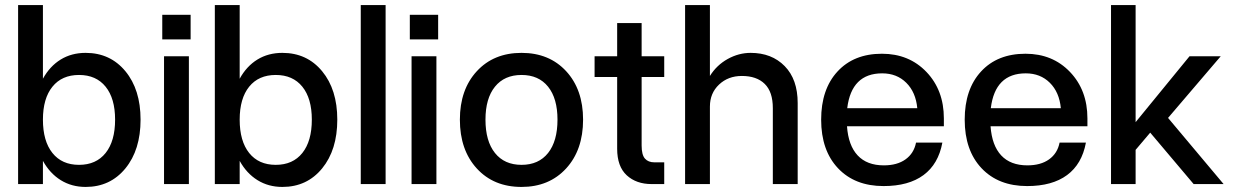

<svg xmlns="http://www.w3.org/2000/svg" viewBox="-20 -720 4831 751"><path d="M50.8 -700.2H147.9V-412.1Q174.8 -460.9 217.3 -487.1Q259.8 -513.2 314.9 -513.2Q411.1 -513.2 470.5 -441.4Q529.8 -369.6 529.8 -252Q529.8 -133.8 470.5 -61.3Q411.1 11.2 314.9 11.2Q260.3 11.2 217.5 -15.4Q174.8 -42 147.9 -90.8V0H50.8ZM430.2 -252Q430.2 -335 393.1 -380.9Q356 -426.8 289.1 -426.8Q222.2 -426.8 185.1 -380.9Q147.9 -335 147.9 -252Q147.9 -168 185.1 -121.6Q222.2 -75.2 289.1 -75.2Q356 -75.2 393.1 -121.6Q430.2 -168 430.2 -252Z M614.7 -662.1H725.6V-565.9H614.7ZM621.6 -500H718.8V0H621.6Z M820.3 -700.2H917.5V-412.1Q944.3 -460.9 986.8 -487.1Q1029.3 -513.2 1084.5 -513.2Q1180.7 -513.2 1240 -441.4Q1299.3 -369.6 1299.3 -252Q1299.3 -133.8 1240 -61.3Q1180.7 11.2 1084.5 11.2Q1029.8 11.2 987.1 -15.4Q944.3 -42 917.5 -90.8V0H820.3ZM1199.7 -252Q1199.7 -335 1162.6 -380.9Q1125.5 -426.8 1058.6 -426.8Q991.7 -426.8 954.6 -380.9Q917.5 -335 917.5 -252Q917.5 -168 954.6 -121.6Q991.7 -75.2 1058.6 -75.2Q1125.5 -75.2 1162.6 -121.6Q1199.7 -168 1199.7 -252Z M1391.1 -700.2H1488.3V0H1391.1Z M1583 -662.1H1693.8V-565.9H1583ZM1589.8 -500H1687V0H1589.8Z M1778.8 -252Q1778.8 -369.6 1845 -441.4Q1911.1 -513.2 2020 -513.2Q2128.4 -513.2 2194.6 -441.4Q2260.7 -369.6 2260.7 -252Q2260.7 -133.3 2194.3 -61Q2127.9 11.2 2020 11.2Q1911.1 11.2 1845 -61Q1778.8 -133.3 1778.8 -252ZM2160.6 -252Q2160.6 -335 2123.8 -380.9Q2086.9 -426.8 2020 -426.8Q1953.1 -426.8 1916 -380.9Q1878.9 -335 1878.9 -252Q1878.9 -168 1916 -121.6Q1953.1 -75.2 2020 -75.2Q2086.9 -75.2 2123.8 -121.6Q2160.6 -168 2160.6 -252Z M2578.1 -85V0H2528.8Q2468.8 0 2431.4 -34.4Q2394 -68.8 2394 -138.2V-418.9H2305.7V-500H2394V-629.9H2489.7V-500H2578.1V-418.9H2489.7V-150.9Q2489.7 -114.3 2502.7 -99.6Q2515.6 -85 2540 -85Z M3002.9 -296.9Q3002.9 -360.8 2971.2 -391.8Q2939.5 -422.9 2881.8 -422.9Q2828.1 -422.9 2792.5 -389.2Q2756.8 -355.5 2756.8 -303.2V0H2659.7V-700.2H2756.8V-422.9Q2783.2 -465.3 2826.4 -489.3Q2869.6 -513.2 2916 -513.2Q2998.5 -513.2 3049.3 -461.4Q3100.1 -409.7 3100.1 -316.9V0H3002.9Z M3191.9 -252Q3191.9 -371.1 3255.9 -440.4Q3319.8 -509.8 3429.7 -509.8Q3535.6 -509.8 3603.8 -438.5Q3671.9 -367.2 3671.9 -256.8V-226.1H3293Q3298.3 -150.9 3334.7 -112.1Q3371.1 -73.2 3437 -73.2Q3489.3 -73.2 3522 -96.7Q3554.7 -120.1 3563 -162.1H3666Q3650.4 -78.1 3592.3 -35.2Q3534.2 7.8 3436 7.8Q3323.7 7.8 3257.8 -62Q3191.9 -131.8 3191.9 -252ZM3430.7 -433.1Q3310.5 -433.1 3293.9 -296.9H3567.9Q3562 -359.4 3524.9 -396.2Q3487.8 -433.1 3430.7 -433.1Z M3753.4 -252Q3753.4 -371.1 3817.4 -440.4Q3881.3 -509.8 3991.2 -509.8Q4097.2 -509.8 4165.3 -438.5Q4233.4 -367.2 4233.4 -256.8V-226.1H3854.5Q3859.9 -150.9 3896.2 -112.1Q3932.6 -73.2 3998.5 -73.2Q4050.8 -73.2 4083.5 -96.7Q4116.2 -120.1 4124.5 -162.1H4227.5Q4211.9 -78.1 4153.8 -35.2Q4095.7 7.8 3997.6 7.8Q3885.3 7.8 3819.3 -62Q3753.4 -131.8 3753.4 -252ZM3992.2 -433.1Q3872.1 -433.1 3855.5 -296.9H4129.4Q4123.5 -359.4 4086.4 -396.2Q4049.3 -433.1 3992.2 -433.1Z M4632.8 -500H4754.9L4548.8 -258.8L4766.1 0H4648.9L4479 -201.2L4421.9 -133.8V0H4325.7V-700.2H4421.9V-242.2Z"/></svg>

Font: Overused Grotesk Medium
Style: Regular
Weight: 500
Version: Version 0.002